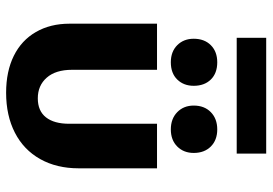

<svg xmlns="http://www.w3.org/2000/svg" viewBox="-148 -712 869 612"><g transform="rotate(90 286.0 -406.5)"><path d="M276 8Q208 8 158.5 -16.5Q109 -41 82.5 -87Q56 -133 56 -194V-473H203V-202Q203 -150 228 -121.5Q253 -93 294 -93Q334 -93 354.5 -119Q375 -145 375 -193V-473H517V-223Q517 -153 487.5 -100.5Q458 -48 403.5 -20Q349 8 276 8ZM179 -517Q145 -517 124.5 -537.5Q104 -558 104 -590Q104 -624 124.5 -644.5Q145 -665 179 -665Q214 -665 234 -644.5Q254 -624 254 -590Q254 -558 234 -537.5Q214 -517 179 -517ZM393 -517Q359 -517 338 -537.5Q317 -558 317 -590Q317 -624 338 -644.5Q359 -665 393 -665Q427 -665 447.5 -644.5Q468 -624 468 -590Q468 -558 447.5 -537.5Q427 -517 393 -517ZM101 -727V-821H470V-727Z"/></g></svg>

Font: Ysabeau SC ExtraBold
Style: Regular
Weight: 800
Designer: Christian Thalmann (Catharsis Fonts)
Version: Version 2.001;gftools[0.9.30]; featfreeze: smcp